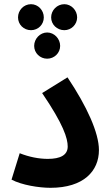

<svg xmlns="http://www.w3.org/2000/svg" viewBox="-20 -890 530 916"><path d="M128 -746C162 -746 189 -773 189 -807C189 -841 162 -870 128 -870C93 -870 66 -841 66 -807C66 -773 93 -746 128 -746ZM287 -746C320 -746 348 -773 348 -807C348 -841 320 -870 287 -870C252 -870 224 -841 224 -807C224 -773 252 -746 287 -746ZM205 -610C239 -610 267 -637 267 -671C267 -705 239 -735 205 -735C171 -735 143 -705 143 -671C143 -637 171 -610 205 -610ZM35 -33C84 -7 166 6 221 6C379 6 452 -74 452 -174C452 -256 395 -382 302 -521L181 -446C283 -296 303 -230 303 -191C303 -150 268 -132 208 -132C166 -132 119 -141 74 -159Z"/></svg>

Font: Noto Sans Arabic UI SmCn
Style: Bold
Weight: 700
Width: 4
Designer: Monotype Design Team, Nadine Chahine and Nizar Qandah
Foundry: Monotype Imaging Inc.
Version: Version 2.010